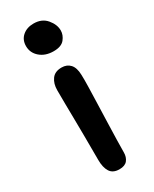

<svg xmlns="http://www.w3.org/2000/svg" viewBox="-194 -783 679 844"><g transform="rotate(-30 145.5 -361.0)"><path d="M146 11Q113 11 99 -11Q85 -33 85 -71Q85 -145 84.5 -196.5Q84 -248 83.5 -285.5Q83 -323 82.5 -356Q82 -389 82 -427Q82 -460 98 -482Q114 -504 148 -504Q175 -504 191 -486.5Q207 -469 208 -433Q209 -411 208 -372.5Q207 -334 205.5 -287.5Q204 -241 202.5 -194Q201 -147 200 -107Q199 -67 199 -44Q199 -20 186.5 -4.5Q174 11 146 11ZM155 -583Q113 -583 86.5 -606Q60 -629 60 -663Q60 -695 82 -714Q104 -733 138 -733Q180 -733 203.5 -705Q227 -677 227 -647Q227 -624 210.5 -603.5Q194 -583 155 -583Z"/></g></svg>

Font: Shantell Sans Normal
Style: Regular
Weight: 500
Designer: Stephen Nixon, Anya Danilova, Shantell Martin
Foundry: Arrow Type
Version: Version 1.009;[a7da0bfa3]